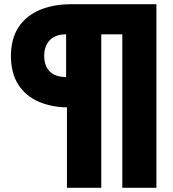

<svg xmlns="http://www.w3.org/2000/svg" viewBox="-20 -724 820 912"><path d="M298 168V-214Q223 -215 162.5 -241.5Q102 -268 67 -322Q32 -376 32 -458Q32 -541 68.5 -595.5Q105 -650 169.5 -677Q234 -704 319 -704H723V168H561V-561H461V168ZM294 -358V-561Q243 -561 216.5 -533Q190 -505 190 -459Q190 -411 216.5 -384.5Q243 -358 294 -358Z"/></svg>

Font: Prodigy Sans ExtraBold
Style: Regular
Weight: 800
Designer: Wei Huang
Foundry: Wei Huang
Version: Version 1.003; ttfautohint (v1.8.3)